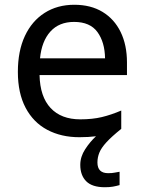

<svg xmlns="http://www.w3.org/2000/svg" viewBox="-20 -566 604 806"><path d="M389 116Q389 161 434 161Q451 161 462.5 158.5Q474 156 482 155V211Q468 215 454 217.5Q440 220 420 220Q367 220 342 195Q317 170 317 126Q317 92 337.5 60.5Q358 29 383 6Q352 10 313 10Q237 10 178.5 -21Q120 -52 87.5 -113.5Q55 -175 55 -264Q55 -352 84.5 -415Q114 -478 167.5 -512Q221 -546 292 -546Q361 -546 410.5 -516Q460 -486 486.5 -431.5Q513 -377 513 -304V-251H146Q148 -160 192.5 -112.5Q237 -65 317 -65Q368 -65 407.5 -74.5Q447 -84 489 -102V-25Q449 7 427 31Q405 55 397 75Q389 95 389 116ZM291 -474Q228 -474 191.5 -433.5Q155 -393 148 -321H421Q420 -389 389 -431.5Q358 -474 291 -474Z"/></svg>

Font: Noto Sans Syriac Eastern
Style: Regular
Weight: 400
Designer: Patrick Giasson and the Monotype Design Team
Foundry: Monotype Imaging Inc.
Version: Version 3.001; ttfautohint (v1.8.4.7-5d5b)